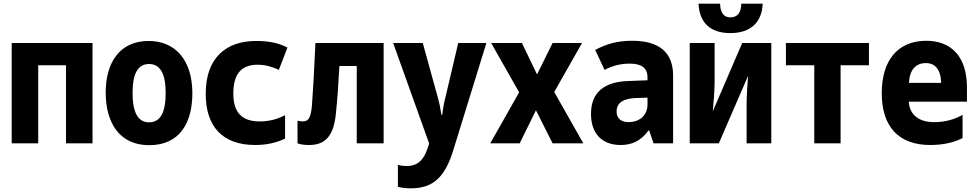

<svg xmlns="http://www.w3.org/2000/svg" viewBox="-20 -784 5340 1050"><path d="M44 0H189V-427H341V0H486V-549H44Z M796 10C967 10 1032 -118 1032 -274C1032 -455 939 -560 793 -560C634 -560 558 -441 558 -278C558 -117 630 10 796 10ZM795 -115C733 -115 705 -172 705 -276C705 -378 732 -434 795 -434C857 -434 886 -379 886 -276C886 -172 859 -115 795 -115Z M1375 9C1440 9 1493 -4 1539 -26V-154C1497 -132 1451 -120 1400 -120C1303 -120 1256 -168 1256 -273C1256 -380 1300 -430 1389 -430C1430 -430 1466 -420 1505 -402L1552 -524C1508 -547 1455 -560 1381 -560C1219 -560 1105 -471 1105 -271C1105 -90 1199 9 1375 9Z M1671 9C1766 9 1806 -50 1817 -164C1826 -249 1830 -314 1836 -423H1931V0H2078V-549H1705C1697 -367 1692 -296 1686 -208C1680 -135 1664 -120 1636 -120C1625 -120 1617 -122 1607 -124V0C1627 7 1648 9 1671 9Z M2227 246C2349 246 2414 184 2459 37L2640 -549H2486L2416 -252C2408 -221 2402 -187 2398 -156H2394C2389 -190 2383 -220 2374 -252L2292 -549H2130L2327 1L2319 25C2293 105 2252 124 2203 124C2187 124 2172 122 2156 118V238C2179 243 2202 246 2227 246Z M2661 0H2822L2911 -181L3002 0H3170L3011 -281L3163 -549H3002L2917 -377L2834 -549H2666L2819 -279Z M3374 9C3431 9 3483 -10 3527 -71H3530L3554 0H3661V-371C3661 -497 3585 -561 3438 -561C3355 -561 3298 -544 3235 -511L3286 -402C3333 -426 3376 -436 3424 -436C3486 -436 3521 -414 3521 -362V-345L3417 -341C3288 -337 3212 -282 3212 -161C3212 -56 3270 9 3374 9ZM3418 -116C3380 -116 3352 -134 3352 -174C3352 -223 3390 -246 3461 -248L3521 -250V-212C3521 -148 3471 -116 3418 -116Z M3974 -603C4086 -603 4147 -663 4151 -764H4034C4033 -716 4014 -689 3974 -689C3937 -689 3919 -716 3918 -764H3800C3805 -662 3862 -603 3974 -603ZM3752 0H3911L4071 -369C4068 -328 4063 -263 4063 -212V0H4198V-549H4039L3878 -175C3882 -218 3888 -288 3888 -337V-549H3752Z M4433 0H4577V-427H4732V-549H4278V-427H4433Z M5067 9C5143 9 5202 -7 5244 -29V-156C5204 -133 5153 -116 5088 -116C5010 -116 4954 -153 4950 -228H5268V-305C5268 -474 5183 -561 5045 -561C4887 -561 4802 -450 4802 -275C4802 -92 4894 9 5067 9ZM4951 -331C4954 -402 4988 -439 5043 -439C5094 -439 5125 -404 5127 -331Z"/></svg>

Font: Noto Sans Mono Condensed ExtraBold
Style: Regular
Weight: 800
Width: 3
Designer: Monotype Design Team
Foundry: Monotype Imaging Inc.
Version: Version 2.014